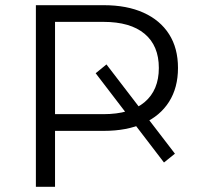

<svg xmlns="http://www.w3.org/2000/svg" viewBox="-20 -720 772 740"><path d="M118.3 0V-700H380.2Q469.1 -700 533.1 -671.1Q597.2 -642.2 631.6 -588.3Q666 -534.5 666 -458.1Q666 -382.1 631.6 -327.8Q597.2 -273.5 533.1 -244.6Q469.1 -215.6 380.2 -215.6H171.8L192.1 -236.5V0ZM612 -93.7 348.7 -437.7 390.3 -471.7 654.2 -127.7ZM192.1 -258.4 171.8 -280H378.3Q482.6 -280 537.4 -326.4Q592.2 -372.8 592.2 -458.1Q592.2 -543.8 537.4 -589.7Q482.6 -635.7 378.3 -635.7H171.8L192.1 -657.3Z"/></svg>

Font: Montserrat Thin
Style: Regular
Weight: 100
Designer: Julieta Ulanovsky
Foundry: Julieta Ulanovsky
Version: Version 9.000